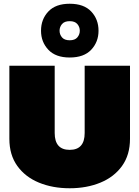

<svg xmlns="http://www.w3.org/2000/svg" viewBox="-20 -995 744 1025"><path d="M352 -688Q277 -688 238 -729.5Q199 -771 199 -831Q199 -892 238 -933.5Q277 -975 352 -975Q428 -975 467 -933.5Q506 -892 506 -831Q506 -771 467 -729.5Q428 -688 352 -688ZM352 -780Q380 -780 393 -795.5Q406 -811 406 -831Q406 -851 393 -866.5Q380 -882 352 -882Q324 -882 311 -866.5Q298 -851 298 -831Q298 -811 311 -795.5Q324 -780 352 -780ZM352 10Q261 10 188 -20Q115 -50 72.5 -109Q30 -168 30 -254V-644H272V-285Q272 -195 352 -195Q432 -195 432 -285V-644H674V-254Q674 -168 631.5 -109Q589 -50 516 -20Q443 10 352 10Z"/></svg>

Font: Kanit Black
Style: Regular
Weight: 900
Designer: Katatrad Team
Foundry: CadsonDemak
Version: Version 2.000; ttfautohint (v1.8.3)